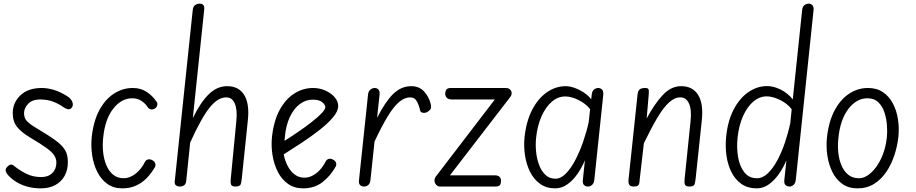

<svg xmlns="http://www.w3.org/2000/svg" viewBox="-20 -1024 5029 1054"><path d="M204 10Q168 10 137.5 2.5Q107 -5 82 -18.2Q57 -31.5 37.5 -49.5Q19.5 -65.5 13.2 -79.5Q7 -93.5 17 -105Q30 -120 39.8 -120.5Q49.5 -121 63.5 -108.5Q88 -88.5 124.5 -70.2Q161 -52 206.5 -52Q245.5 -52 267.5 -74.5Q289.5 -97 289.5 -130.5Q289.5 -152 278.2 -170.2Q267 -188.5 235.8 -211.2Q204.5 -234 144.5 -269.5Q97.5 -297.5 73.8 -327.2Q50 -357 50 -403.5Q50 -460.5 92.2 -500.8Q134.5 -541 209 -541Q240 -541 275 -530.8Q310 -520.5 348 -496.5Q368.5 -484 376.2 -466.5Q384 -449 375.5 -435.5Q367.5 -423 355.2 -424.2Q343 -425.5 325.5 -437.5Q305.5 -452.5 273.5 -465.2Q241.5 -478 199 -478Q158 -478 135 -454.5Q112 -431 112 -402.5Q112 -374 130.5 -356.2Q149 -338.5 185.5 -317.5Q238 -286 271 -263.2Q304 -240.5 321.5 -221Q339 -201.5 345.8 -180.8Q352.5 -160 352.5 -133Q352.5 -90.5 334.5 -58.2Q316.5 -26 283.2 -8Q250 10 204 10Z M651.5 10Q603 10 568.8 -14.8Q534.5 -39.5 514 -80.5Q493.5 -121.5 486 -171.2Q478.5 -221 483.5 -271Q493 -359 525.2 -419Q557.5 -479 605.5 -510Q653.5 -541 709 -541Q753.5 -541 786.8 -518.5Q820 -496 841.5 -462.5Q845.5 -456 842.8 -445Q840 -434 829 -427.5Q816 -421 806.5 -424Q797 -427 792 -434Q779.5 -454.5 757.5 -469.5Q735.5 -484.5 706 -484.5Q646.5 -484.5 601.5 -427.2Q556.5 -370 546.5 -269Q542 -229.5 546 -190Q550 -150.5 563.5 -117.8Q577 -85 600.8 -65.2Q624.5 -45.5 659.5 -45.5Q691 -45.5 722.8 -69.2Q754.5 -93 776.5 -136.5Q781.5 -146 793 -148.8Q804.5 -151.5 817 -144Q829 -137.5 832.2 -126.5Q835.5 -115.5 830 -106Q810.5 -72 784.8 -45.8Q759 -19.5 726 -4.8Q693 10 651.5 10Z M966.5 0Q954 0 945.8 -6.8Q937.5 -13.5 939 -26.5L1038 -969Q1040 -988 1051 -996Q1062 -1004 1076 -1004Q1089 -1004 1096 -996.5Q1103 -989 1101 -971L1038.5 -375.5Q1080.5 -462 1126 -506.5Q1171.5 -551 1227 -551Q1290.5 -551 1320.5 -502.8Q1350.5 -454.5 1340.5 -362.5L1307 -41.5Q1305.5 -25.5 1301.5 -12.8Q1297.5 0 1273 0Q1252.5 0 1248.5 -11Q1244.5 -22 1246.5 -39.5L1277.5 -360.5Q1283.5 -421.5 1269 -455.5Q1254.5 -489.5 1222 -489.5Q1175.5 -489.5 1130.2 -432.8Q1085 -376 1024 -241.5L1002 -28.5Q1001 -18.5 996 -12Q991 -5.5 983.5 -2.8Q976 0 966.5 0Z M1644 10Q1595.5 10 1560.8 -14.8Q1526 -39.5 1505 -80.8Q1484 -122 1476 -172Q1468 -222 1473 -272Q1482.5 -360 1514.8 -419.8Q1547 -479.5 1595 -510.2Q1643 -541 1698.5 -541Q1734.5 -541 1766 -527Q1797.5 -513 1817 -490.5Q1836.5 -468 1836.5 -442Q1836.5 -413.5 1807.8 -379.5Q1779 -345.5 1733.5 -310Q1688 -274.5 1636 -240.2Q1584 -206 1537.5 -176.5Q1543.5 -144.5 1558.2 -115Q1573 -85.5 1596.5 -67Q1620 -48.5 1652 -48.5Q1683.5 -48.5 1715.2 -72.2Q1747 -96 1769 -139.5Q1774 -149 1785.5 -151.8Q1797 -154.5 1809.5 -147Q1822 -140.5 1825 -129.5Q1828 -118.5 1822.5 -109Q1794 -58 1750.2 -24Q1706.5 10 1644 10ZM1542 -251Q1577.5 -273 1616.5 -299.8Q1655.5 -326.5 1689.5 -353Q1723.5 -379.5 1744.8 -401.5Q1766 -423.5 1766 -435.5Q1766 -449 1749 -463Q1732 -477 1695.5 -477Q1658 -477 1625.5 -452.5Q1593 -428 1571 -381.5Q1549 -335 1543.5 -269Z M1979 0Q1965.5 0 1957 -8Q1948.5 -16 1950.5 -33L2000.5 -506Q2002.5 -523.5 2013.5 -532.2Q2024.5 -541 2037 -541Q2049.5 -541 2057.8 -532Q2066 -523 2063.5 -502L2050 -377Q2094.5 -465 2138.2 -508Q2182 -551 2237.5 -551Q2280.5 -551 2307.2 -522.8Q2334 -494.5 2344.5 -453Q2349 -433 2342.8 -424Q2336.5 -415 2325 -409Q2313 -402.5 2300.8 -405Q2288.5 -407.5 2286.5 -417Q2281 -443.5 2269 -466.5Q2257 -489.5 2232 -489.5Q2201.5 -489.5 2171.5 -464.5Q2141.5 -439.5 2108.8 -386Q2076 -332.5 2036 -247L2013.5 -35Q2012.5 -23 2007.5 -15.2Q2002.5 -7.5 1995 -3.8Q1987.5 0 1979 0Z M2395.5 0Q2383.5 0 2375 -9Q2366.5 -18 2365.2 -30.8Q2364 -43.5 2373 -55.5L2696.5 -478H2460.5Q2440.5 -478 2432.2 -487.8Q2424 -497.5 2424 -509.5Q2424 -522 2430 -531.5Q2436 -541 2455.5 -541H2757Q2770 -541 2778.8 -533.8Q2787.5 -526.5 2788.8 -514.8Q2790 -503 2779.5 -489.5L2450 -61.5H2696Q2715.5 -61.5 2723 -52.5Q2730.5 -43.5 2730.5 -31.5Q2730.5 -17.5 2725 -8.8Q2719.5 0 2700 0Z M3027.5 10Q2979 10 2944.8 -14.8Q2910.5 -39.5 2890 -80.5Q2869.5 -121.5 2862 -171.2Q2854.5 -221 2859.5 -271Q2869 -359 2901.5 -421.5Q2934 -484 2982.2 -517.5Q3030.5 -551 3086 -551Q3106.5 -551 3132.8 -542Q3159 -533 3184 -516.8Q3209 -500.5 3225.5 -479L3228.5 -506Q3230.5 -524 3241 -532.5Q3251.5 -541 3264 -541Q3276.5 -541 3285.2 -532Q3294 -523 3291.5 -502L3242.5 -36.5Q3240.5 -18 3230.2 -9Q3220 0 3208.5 0Q3194.5 0 3186 -8.2Q3177.5 -16.5 3179.5 -35L3191 -144.5Q3174 -103.5 3149.2 -68.2Q3124.5 -33 3093.8 -11.5Q3063 10 3027.5 10ZM2923 -268Q2919 -230 2923 -190.5Q2927 -151 2939.8 -117.5Q2952.5 -84 2974.8 -63.5Q2997 -43 3029 -43Q3059 -43 3087 -71.8Q3115 -100.5 3139.2 -147.2Q3163.5 -194 3182.2 -248.8Q3201 -303.5 3212 -355L3219.5 -425Q3196 -454.5 3156.8 -474.5Q3117.5 -494.5 3083 -494.5Q3042.5 -494.5 3008.8 -465.2Q2975 -436 2952.5 -385Q2930 -334 2923 -268Z M3459.5 0Q3438.5 0 3433.5 -11.2Q3428.5 -22.5 3430.5 -39.5L3480 -506Q3482 -524.5 3491.2 -532.8Q3500.5 -541 3522 -541Q3537 -541 3540 -533.8Q3543 -526.5 3541.5 -508L3530 -373.5Q3572 -452.5 3617.8 -501.8Q3663.5 -551 3719 -551Q3782.5 -551 3812.5 -502.8Q3842.5 -454.5 3832.5 -362.5L3798.5 -41.5Q3796.5 -25.5 3793 -12.8Q3789.5 0 3764.5 0Q3744 0 3740 -11Q3736 -22 3738 -39.5L3771 -360.5Q3777.5 -422 3762.2 -455.8Q3747 -489.5 3715 -489.5Q3683.5 -489.5 3653 -462Q3622.5 -434.5 3589.2 -378.8Q3556 -323 3514.5 -237.5L3492 -41.5Q3491 -29.5 3489.8 -20.2Q3488.5 -11 3482.2 -5.5Q3476 0 3459.5 0Z M4134 10Q4085 10 4050.8 -13.8Q4016.5 -37.5 3996 -77.8Q3975.5 -118 3968.2 -168Q3961 -218 3966 -271Q3974.5 -359 4007 -421.8Q4039.5 -484.5 4087.8 -518Q4136 -551.5 4191.5 -551.5Q4225.5 -551.5 4264.5 -532.8Q4303.5 -514 4332 -478.5L4383.5 -969.5Q4385.5 -988 4396.2 -996Q4407 -1004 4420 -1004Q4431.5 -1004 4439.8 -995.2Q4448 -986.5 4446 -967L4348.5 -36.5Q4346.5 -18 4336.2 -9Q4326 0 4314.5 0Q4300.5 0 4292 -8.2Q4283.5 -16.5 4285.5 -35L4297 -143.5Q4280 -103 4255.2 -68Q4230.5 -33 4200 -11.5Q4169.5 10 4134 10ZM4029 -269Q4023 -213 4031.8 -161.8Q4040.5 -110.5 4066.2 -78Q4092 -45.5 4135 -45.5Q4167 -45.5 4195.5 -73Q4224 -100.5 4247.8 -145Q4271.5 -189.5 4289.2 -242.2Q4307 -295 4318 -345.5L4326 -424.5Q4301 -456.5 4261 -475.8Q4221 -495 4189 -495Q4149 -495 4115.5 -466.5Q4082 -438 4059.2 -387.2Q4036.5 -336.5 4029 -269Z M4687.5 10Q4638.5 10 4604.2 -14.2Q4570 -38.5 4549.8 -79Q4529.5 -119.5 4522 -169Q4514.5 -218.5 4519.5 -268.5Q4529 -356.5 4561.2 -417.2Q4593.5 -478 4641.2 -509.5Q4689 -541 4744.5 -541Q4793 -541 4827 -518Q4861 -495 4881.5 -456.2Q4902 -417.5 4909.5 -369.2Q4917 -321 4911.5 -270.5Q4906 -221.5 4889.8 -172Q4873.5 -122.5 4846 -81.2Q4818.5 -40 4779 -15Q4739.5 10 4687.5 10ZM4582.5 -266.5Q4578 -227 4581.8 -188Q4585.5 -149 4599 -116.8Q4612.5 -84.5 4636.2 -65Q4660 -45.5 4695 -45.5Q4728.5 -45.5 4761.2 -75Q4794 -104.5 4818 -155.5Q4842 -206.5 4848.5 -271Q4851.5 -298.5 4849 -334.8Q4846.5 -371 4835.8 -405.2Q4825 -439.5 4802.2 -462Q4779.5 -484.5 4742 -484.5Q4682 -484.5 4637.2 -426Q4592.5 -367.5 4582.5 -266.5Z"/></svg>

Font: Edu SA Hand
Style: Regular
Weight: 400
Designer: Tina and Corey Anderson, Eben Sorkin, Mirko Velimirovic
Foundry: Google for Education
Version: Version 2.000